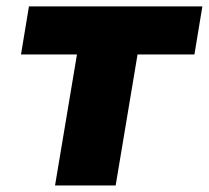

<svg xmlns="http://www.w3.org/2000/svg" viewBox="-20 -565 637 585"><path d="M44 -399.1 68.2 -545.5H596.6L572.4 -399.1H399.1L332.4 0H147.7L214.5 -399.1Z"/></svg>

Font: Karasuma Gothic
Style: Italic
Weight: 900
Italic angle: -9.39999°
Designer: Rasmus Andersson / Ryoko Nishizuka
Foundry: Genbu
Version: Version 1.00